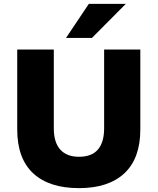

<svg xmlns="http://www.w3.org/2000/svg" viewBox="-20 -961 815 992"><path d="M388 11Q234 11 151.5 -65.5Q69 -142 69 -292V-705H258V-298Q258 -225 291.5 -188Q325 -151 388 -151Q454 -151 486 -188.5Q518 -226 518 -298V-705H705V-292Q705 -143 623 -66Q541 11 388 11ZM321 -765 439 -941H630L455 -765Z"/></svg>

Font: Nunito Sans 9pt Black
Style: Regular
Weight: 900
Version: Version 3.101;gftools[0.9.27]